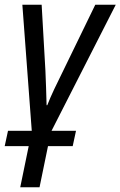

<svg xmlns="http://www.w3.org/2000/svg" viewBox="-41 -556 512 816"><path d="M45 240H127L163 65H268L282 0H178L451 -536H364L224 -248Q207 -214 189.5 -177Q172 -140 160 -109H157Q155 -189 152 -256L136 -536H54L94 0H-7L-21 65H81Z"/></svg>

Font: Noto Sans UI SemiCondensed
Style: Italic
Weight: 400
Width: 4
Italic angle: -12°
Designer: Monotype Design Team
Foundry: Monotype Imaging Inc.
Version: Version 1.901